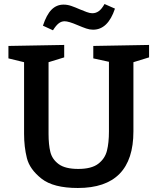

<svg xmlns="http://www.w3.org/2000/svg" viewBox="-20 -926 784 957"><path d="M723 -702V-640L645 -616V-271Q645 11 368 11Q246 11 187 -35.5Q128 -82 114 -138Q100 -194 100 -259V-616L22 -635V-697L300 -702V-640L222 -616V-259Q222 -205 231 -168.5Q240 -132 272.5 -108Q305 -84 370 -84Q436 -84 469.5 -109.5Q503 -135 513 -174.5Q523 -214 523 -271V-618L445 -635V-697ZM194 -798Q212 -853 237 -878Q262 -903 297 -903Q316 -903 335 -896.5Q354 -890 379 -879Q396 -872 412 -866Q428 -860 440 -860Q458 -860 472.5 -870.5Q487 -881 501 -906L553 -883Q518 -778 444 -778Q427 -778 409.5 -784Q392 -790 366 -801Q322 -820 302 -820Q286 -820 272.5 -809.5Q259 -799 244 -775Z"/></svg>

Font: Bitter Pro SemiBold
Style: Regular
Weight: 600
Designer: Sol Matas, and Bitter project Authors
Foundry: Sol Matas
Version: Version 1.010